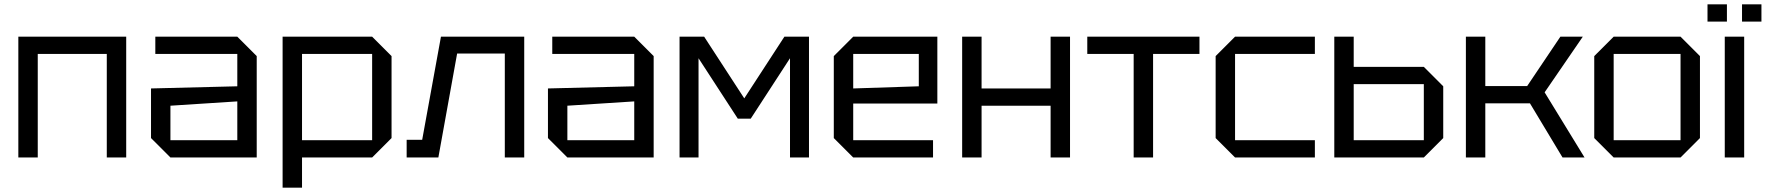

<svg xmlns="http://www.w3.org/2000/svg" viewBox="-20 -730 8185 890"><path d="M65 0V-560H565V0H475V-480H155V0Z M680 -90V-320L1080 -330V-480H700V-560H1080L1170 -470V0H770ZM770 -240V-80H1080V-260Z M1290 140V-560H1705L1795 -470V-90L1705 0H1380V140ZM1705 -480H1380V-80H1705Z M2410 -560V0H2320V-482H2099L2012 0H1865V-82H1937L2024 -560Z M2520 -90V-320L2920 -330V-480H2540V-560H2920L3010 -470V0H2610ZM2610 -240V-80H2920V-260Z M3130 0V-560H3244L3430 -274L3616 -560H3730V0H3642V-460L3460 -180H3400L3218 -460V0Z M3845 -90V-470L3935 -560H4325V-250H3935V-80H4305V0H3935ZM3935 -320 4239 -330V-480H3935Z M4440 0V-560H4530V-320H4850V-560H4940V0H4850V-240H4530V0Z M5325 0V-480H5540V-560H5020V-480H5235V0Z M5615 -90V-470L5705 -560H6075V-480H5705V-80H6075V0H5705Z M6165 0V-560H6255V-420H6580L6670 -330V-90L6580 0ZM6255 -80H6580V-340H6255Z M6775 0V-560H6865V-331H7059L7213 -560H7317L7140 -302L7325 0H7223L7072 -251H6865V0Z M7370 -90V-470L7460 -560H7770L7860 -470V-90L7770 0H7460ZM7460 -80H7770V-480H7460Z M7975 0V-560H8065V0ZM7895 -630V-710H7985V-630ZM8055 -630V-710H8145V-630Z"/></svg>

Font: Tektur
Style: Regular
Weight: 400
Designer: Adam Jagosz
Foundry: Adam Jagosz
Version: Version 1.005;gftools[0.9.30]